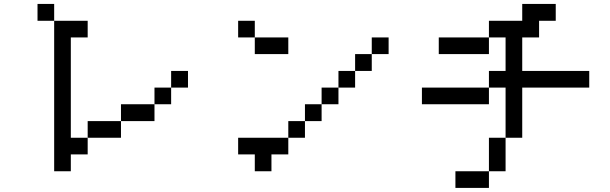

<svg xmlns="http://www.w3.org/2000/svg" viewBox="-20 -796 3040 957"><path d="M167 -692.4V-776.4H250V-692.4ZM833 -359.4V-276.4H750V-192.4H583V-109.4H417V-26.4H333V57.6H250V-692.4H417V-609.4H333V-109.4H417V-192.4H583V-276.4H750V-359.4ZM833 -359.4V-442.4H917V-359.4Z M1167 -609.4V-692.4H1250V-609.4ZM1167 -26.4V-109.4H1417V-26.4H1333V57.6H1250V-26.4ZM1250 -609.4H1417V-526.4H1250ZM1833 -526.4V-442.4H1750V-359.4H1667V-276.4H1583V-192.4H1500V-109.4H1417V-192.4H1500V-276.4H1583V-359.4H1667V-442.4H1750V-526.4ZM1833 -526.4V-609.4H1917V-526.4Z M2167 -526.4V-609.4H2417V-526.4ZM2083 -276.4V-359.4H2417V-442.4H2500V-609.4H2417V-692.4H2583V-776.4H2750V-692.4H2667V-609.4H2583V-442.4H2917V-359.4H2583V-109.4H2500V57.6H2417V-109.4H2500V-359.4H2417V-276.4ZM2417 57.6V140.6H2250V57.6Z"/></svg>

Font: KH Dot kagurazaka 12
Style: Regular
Weight: 400
Designer: Original version for X68000 by Keitarou Hiraki (http://hp.vector.co.jp/authors/VA000874/) / TrueType conversion by Homem
Version: Version 1.00.20150527